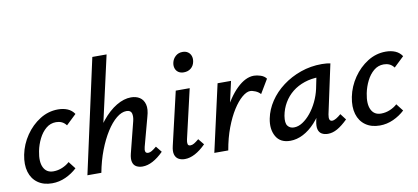

<svg xmlns="http://www.w3.org/2000/svg" viewBox="-67 -940 2570 1180"><g transform="rotate(-10 1217.5 -350.0)"><path d="M176 11Q123 11 87 -14.5Q51 -40 37.5 -85.5Q24 -131 36 -192Q49 -256 86 -310Q123 -364 175.5 -397Q228 -430 289 -430Q322 -430 348 -419Q374 -408 390 -384L327 -324Q314 -341 298 -348Q282 -355 263 -355Q228 -355 201 -332.5Q174 -310 156 -274Q138 -238 130 -198Q117 -133 135 -96.5Q153 -60 196 -60Q225 -60 252 -71.5Q279 -83 297 -100L332 -55Q301 -26 260.5 -7.5Q220 11 176 11Z M741 6Q719 6 702.5 -3Q686 -12 680.5 -32.5Q675 -53 683 -85L732 -279Q739 -307 733.5 -327Q728 -347 701 -347Q671 -347 638.5 -320.5Q606 -294 576 -246.5Q546 -199 522 -136.5Q498 -74 484 0H420Q444 -103 480.5 -182Q517 -261 561 -315Q605 -369 652 -397Q699 -425 743 -425Q775 -425 797.5 -410.5Q820 -396 828 -366Q836 -336 822 -289L774 -111Q769 -93 772 -82Q775 -71 790 -71Q800 -71 812 -78Q824 -85 842 -100L872 -63Q838 -29 805 -11.5Q772 6 741 6ZM397 0 553 -711H642L482 0Z M1005 6Q982 6 965.5 -3.5Q949 -13 943 -33.5Q937 -54 945 -87L1022 -418H1109L1038 -111Q1034 -93 1036.5 -82Q1039 -71 1053 -71Q1064 -71 1076 -78Q1088 -85 1106 -100L1136 -63Q1102 -29 1069 -11.5Q1036 6 1005 6ZM1091 -520Q1071 -520 1057.5 -529Q1044 -538 1038.5 -554Q1033 -570 1037 -589Q1042 -613 1060 -629Q1078 -645 1104 -645Q1124 -645 1137.5 -635.5Q1151 -626 1156.5 -610Q1162 -594 1158 -574Q1153 -549 1135 -534.5Q1117 -520 1091 -520Z M1231 0Q1259 -131 1304.5 -226Q1350 -321 1404 -373Q1458 -425 1510 -425Q1529 -425 1552 -417.5Q1575 -410 1587 -393L1535 -306Q1523 -320 1504 -328Q1485 -336 1471 -336Q1449 -336 1420.5 -312Q1392 -288 1364 -244Q1336 -200 1312.5 -138Q1289 -76 1276 0ZM1189 0 1283 -418H1367L1273 0Z M1663 8Q1600 8 1574 -38Q1548 -84 1561 -149Q1572 -204 1605 -253.5Q1638 -303 1688.5 -341Q1739 -379 1801.5 -401Q1864 -423 1934 -423Q1952 -423 1964 -421.5Q1976 -420 1987 -418L1921 -111Q1913 -69 1937 -69Q1948 -69 1962.5 -77.5Q1977 -86 1993 -100L2022 -62Q1986 -27 1956.5 -10.5Q1927 6 1898 6Q1876 6 1860 -3Q1844 -12 1838.5 -32Q1833 -52 1840 -85L1875 -243L1923 -277Q1908 -215 1881 -162.5Q1854 -110 1818.5 -71.5Q1783 -33 1743 -12.5Q1703 8 1663 8ZM1699 -69Q1726 -69 1753 -86.5Q1780 -104 1804 -133.5Q1828 -163 1846 -200.5Q1864 -238 1873 -278L1894 -381L1941 -344Q1933 -346 1924 -346.5Q1915 -347 1906 -347Q1855 -347 1812 -332.5Q1769 -318 1736.5 -292Q1704 -266 1682.5 -229.5Q1661 -193 1653 -149Q1646 -105 1660 -87Q1674 -69 1699 -69Z M2221 11Q2168 11 2132 -14.5Q2096 -40 2082.5 -85.5Q2069 -131 2081 -192Q2094 -256 2131 -310Q2168 -364 2220.5 -397Q2273 -430 2334 -430Q2367 -430 2393 -419Q2419 -408 2435 -384L2372 -324Q2359 -341 2343 -348Q2327 -355 2308 -355Q2273 -355 2246 -332.5Q2219 -310 2201 -274Q2183 -238 2175 -198Q2162 -133 2180 -96.5Q2198 -60 2241 -60Q2270 -60 2297 -71.5Q2324 -83 2342 -100L2377 -55Q2346 -26 2305.5 -7.5Q2265 11 2221 11Z"/></g></svg>

Font: Ysabeau Office SemiBold
Style: Italic
Weight: 600
Italic angle: -12°
Designer: Christian Thalmann (Catharsis Fonts)
Version: Version 2.001;gftools[0.9.30]; featfreeze: tnum,lnum,ss02